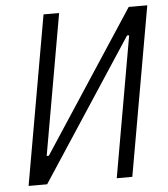

<svg xmlns="http://www.w3.org/2000/svg" viewBox="-51 -739 688 785"><g transform="rotate(-5 293.0 -346.5)"><path d="M34.7 0 156.7 -693.4H220.7L119.1 -115.7H127.9L506.3 -693.4H582.5L460.4 0H396.5L498 -577.6H489.3L110.8 0Z"/></g></svg>

Font: Cascadia Mono Light
Style: Italic
Weight: 300
Italic angle: -10°
Monospace: yes
Designer: Aaron Bell
Foundry: Saja Typeworks
Version: Version 2404.023; ttfautohint (v1.8.4)